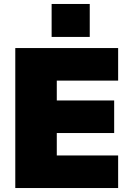

<svg xmlns="http://www.w3.org/2000/svg" viewBox="-20 -947 642 967"><path d="M57 -705H575V-541H266V-441H555V-277H266V-164H575V0H57ZM432 -927V-761H240V-927Z"/></svg>

Font: Nunito Sans Heavy
Style: Regular
Weight: 400
Designer: Vernon Adams
Foundry: Vernon Adams
Version: Version 2.500